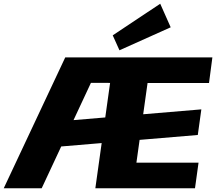

<svg xmlns="http://www.w3.org/2000/svg" viewBox="-52 -1007 1156 1027"><path d="M297 -700H498L171 0H-32ZM264 -358 1025 -422 1006 -285 245 -221ZM556 -700H1084L1066 -563H694L752 -668L663 -32L634 -137H1010L991 0H458ZM713 -700 694 -563 405 -564 424 -700ZM861 -861 587 -738 551 -818 805 -987Z"/></svg>

Font: Pathway Extreme 28pt ExtraBold
Style: Italic
Weight: 800
Italic angle: -8°
Designer: Eduardo Rodriguez Tunni
Foundry: Eduardo Rodriguez Tunni
Version: Version 1.001;gftools[0.9.26]